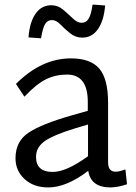

<svg xmlns="http://www.w3.org/2000/svg" viewBox="-20 -808 595 842"><path d="M208 -720Q188 -720 177.5 -702Q167 -684 160 -640L105 -644Q110 -711 136 -748Q162 -785 205 -785Q234 -785 257 -765.5Q280 -746 299.5 -727Q319 -708 338 -708Q358 -708 369 -726.5Q380 -745 386 -788L441 -784Q436 -719 410 -681Q384 -643 341 -643Q311 -643 287 -662.5Q263 -682 244.5 -701Q226 -720 208 -720ZM530 -65 537 0Q500 13 465 14Q378 14 367 -59Q272 14 191 14Q128 14 88 -22.5Q48 -59 48 -114Q48 -188 105 -226Q162 -264 291 -301L365 -322V-361Q365 -481 274 -481Q224 -481 182 -460.5Q140 -440 87 -384L50 -440Q162 -552 291 -552Q377 -552 415.5 -507Q454 -462 454 -357V-96Q454 -55 487 -55Q502 -55 530 -65ZM138 -120Q138 -54 211 -54Q271 -54 366 -123V-262L309 -245Q214 -216 176 -189Q138 -162 138 -120Z"/></svg>

Font: Martel Sans
Style: Regular
Weight: 400
Designer: Dan Reynolds and Mathieu Réguer
Foundry: Dan Reynolds and Mathieu Réguer
Version: Version 1.001;PS 001.001;hotconv 1.0.70;makeotf.lib2.5.58329